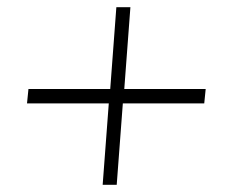

<svg xmlns="http://www.w3.org/2000/svg" viewBox="-20 -553 640 533"><path d="M547 -266H321L304 -40H265L282 -266H55L59 -306H286L303 -533H342L325 -306H551Z"/></svg>

Font: Muli ExtraLight
Style: Italic
Weight: 275
Italic angle: -4.541°
Designer: Vernon Adams
Foundry: Vernon Adams
Version: Version 2.001